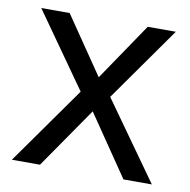

<svg xmlns="http://www.w3.org/2000/svg" viewBox="-66 -601 660 666"><g transform="rotate(10 264.5 -268.0)"><path d="M212 -274 27 -536H127L265 -334L402 -536H501L316 -274L511 0H411L265 -214L117 0H18Z"/></g></svg>

Font: Noto Sans Pau Cin Hau
Style: Regular
Weight: 400
Designer: Monotype Design Team
Foundry: Monotype Imaging Inc.
Version: Version 2.002; ttfautohint (v1.8.4.7-5d5b)